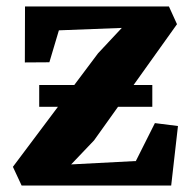

<svg xmlns="http://www.w3.org/2000/svg" viewBox="-20 -575 592 595"><path d="M357.5 -488.5 162.5 -481 133 -382 57 -381.5 57.5 -555H503.5L528.5 -500L271.5 -140L200.5 -65.5L401 -76L460 -193.5L531.5 -184.5L510.5 0H47L20 -58L284 -410ZM101.5 -311.5H452V-244H101.5Z"/></svg>

Font: Merriweather 20pt ExtraBold
Style: Regular
Weight: 800
Version: Version 2.100